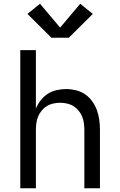

<svg xmlns="http://www.w3.org/2000/svg" viewBox="-20 -1002 640 1022"><path d="M88 0V-735H171V-424Q181 -448 197 -468.5Q213 -489 234 -502.5Q255 -516 280.5 -522Q306 -528 332 -528Q358 -528 384.5 -521.5Q411 -515 433 -500Q455 -485 471 -462.5Q487 -440 496 -415Q505 -390 508.5 -363.5Q512 -337 512 -310V0H429V-310Q429 -328 426.5 -346.5Q424 -365 417 -382Q410 -399 398 -413.5Q386 -428 370.5 -437.5Q355 -447 336.5 -451Q318 -455 300 -455Q282 -455 263.5 -451Q245 -447 229.5 -437.5Q214 -428 202 -413.5Q190 -399 183 -382Q176 -365 173.5 -346.5Q171 -328 171 -310V0ZM346 -801H254L126 -928L193 -982L300 -855L407 -982L474 -928Z"/></svg>

Font: Zed Mono Extended
Style: Regular
Weight: 400
Width: 7
Monospace: yes
Designer: Belleve Invis
Foundry: Belleve Invis
Version: Version 1.0.0; ttfautohint (v1.8.4)